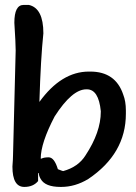

<svg xmlns="http://www.w3.org/2000/svg" viewBox="-20 -753 546 768"><path d="M74.3 -733.3H95.4Q153.5 -720.4 153.5 -619.7Q142.9 -520.4 137.6 -345.3Q225.4 -466.7 335.7 -466.7H341Q442.2 -466.7 472.9 -374.6Q483.5 -347.7 483.5 -311.3V-297.8Q483.5 -138.1 332.9 -36.9Q280.6 -5.3 224.9 -5.3H222.1Q160.7 -5.3 142.9 -36.9Q135.3 -49.4 135.3 -60.4H132.4V-28.8Q113.2 -5.3 77.2 -5.3Q29.7 -5.3 29.7 -86.8Q32.1 -118 32.1 -131.9L42.7 -551.1Q42.7 -579.4 37.4 -661.9Q37.4 -733.3 74.3 -733.3ZM142.9 -118.5H145.8Q155.9 -123.7 174.6 -123.7Q197.1 -123.7 211.5 -76.3Q230.7 -68.6 232.6 -68.6Q293.5 -85.4 322.3 -131.9Q383.2 -224.5 383.2 -306V-308.4Q374.6 -395.7 327.6 -395.7H325.2Q268.1 -395.7 198.6 -287.3Q142.9 -180.8 142.9 -118.5Z"/></svg>

Font: Namteng
Style: Regular
Weight: 400
Designer: Khon Soe Zaw Thu
Foundry: MPUA
Version: Version 1.03 June 17, 2016